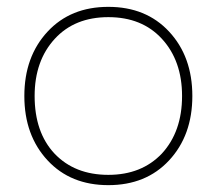

<svg xmlns="http://www.w3.org/2000/svg" viewBox="-20 -530 632 560"><path d="M119 -62Q51 -135 51 -250Q51 -365 119 -438Q186 -510 296 -510Q406 -510 473 -438Q541 -365 541 -250Q541 -135 473 -62Q406 10 296 10Q186 10 119 -62ZM81 -250Q81 -144 139 -82Q198 -20 296 -20Q393 -20 452 -82Q511 -146 511 -250Q511 -353 452 -417Q394 -480 296 -480Q198 -480 140 -417Q81 -353 81 -250Z"/></svg>

Font: ClassicType
Style: Regular
Weight: 400
Version: Version 1.004